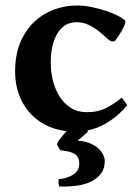

<svg xmlns="http://www.w3.org/2000/svg" viewBox="-20 -468 499 700"><path d="M188 59Q188 52 199 38Q210 24 223 10Q178 5 143 -14Q108 -33 84 -62Q60 -91 47.5 -128Q35 -165 35 -207Q35 -268 54 -313Q73 -358 104.5 -388Q136 -418 176.5 -433Q217 -448 261 -448Q286 -448 313 -442.5Q340 -437 364.5 -429Q389 -421 408 -411.5Q427 -402 436 -393Q440 -387 429 -365.5Q418 -344 401 -321Q399 -319 397.5 -318Q396 -317 390 -317Q382 -317 370.5 -328Q359 -339 343 -352Q327 -365 306 -376Q285 -387 259 -387Q214 -387 189.5 -346.5Q165 -306 165 -240Q165 -208 172.5 -176Q180 -144 196 -118Q212 -92 237 -75.5Q262 -59 297 -59Q339 -59 369.5 -75.5Q400 -92 416 -106Q419 -109 421.5 -110.5Q424 -112 428 -107L444 -85Q417 -51 379 -26Q341 -1 298 8L301 12L263 45Q286 46 304.5 53Q323 60 335.5 70.5Q348 81 355 94Q362 107 362 119Q362 145 349.5 163Q337 181 315 192.5Q293 204 263 208.5Q233 213 197 212Q195 212 194 204Q193 196 193 192Q193 185 196 185Q209 184 222 180Q235 176 245.5 169.5Q256 163 262.5 153Q269 143 269 128Q269 105 254 94.5Q239 84 208 81Q200 80 198 77Q196 74 190 63Z"/></svg>

Font: Lusitana
Style: Bold
Weight: 700
Designer: Ana Paula Megda
Foundry: Ana Paula Megda
Version: Version 1.000; ttfautohint (v1.1) -l 8 -r 50 -G 200 -x 14 -D